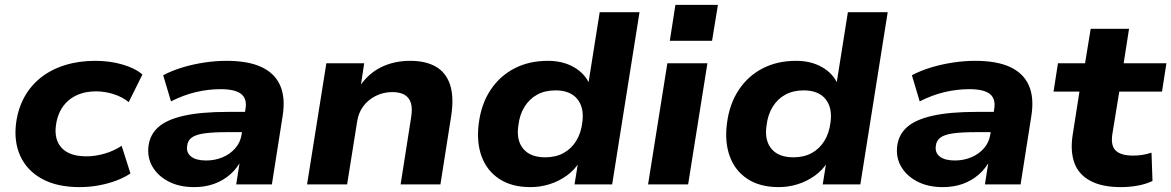

<svg xmlns="http://www.w3.org/2000/svg" viewBox="-20 -755 4795 786"><path d="M306 11Q214 11 152.5 -22.5Q91 -56 63.5 -115.5Q36 -175 46 -252Q54 -311 80 -358Q106 -405 148 -438Q190 -471 246.5 -488.5Q303 -506 370 -506Q429 -506 481 -491Q533 -476 563 -450L507 -337Q481 -358 445.5 -369.5Q410 -381 374 -381Q337 -381 308.5 -371Q280 -361 259 -342.5Q238 -324 225.5 -298.5Q213 -273 209 -242Q201 -183 233 -149Q265 -115 334 -115Q370 -115 408 -126Q446 -137 478 -158L514 -45Q489 -28 455.5 -15.5Q422 -3 384 4Q346 11 306 11Z M775 11Q714 11 670 -12Q626 -35 604 -73Q582 -111 588 -158Q594 -204 628 -234.5Q662 -265 732 -281Q802 -297 915 -297H1002L989 -214H910Q852 -214 816.5 -209Q781 -204 764.5 -191.5Q748 -179 746 -157Q742 -130 762.5 -114Q783 -98 824 -98Q860 -98 891 -111Q922 -124 943 -148Q964 -172 969 -204L985 -309Q992 -351 967 -370.5Q942 -390 883 -390Q833 -390 782 -378Q731 -366 680 -340L648 -447Q684 -466 727 -479Q770 -492 816.5 -499Q863 -506 907 -506Q996 -506 1050.5 -480.5Q1105 -455 1127 -405Q1149 -355 1137 -280L1093 0H947L963 -102H969Q952 -67 923 -41.5Q894 -16 857 -2.5Q820 11 775 11Z M1237 0 1316 -496H1471L1456 -398H1450Q1486 -453 1539.5 -479.5Q1593 -506 1659 -506Q1723 -506 1764.5 -482Q1806 -458 1822.5 -408Q1839 -358 1827 -280L1783 0H1620L1663 -274Q1669 -311 1662 -333.5Q1655 -356 1636 -367Q1617 -378 1586 -378Q1549 -378 1517.5 -362Q1486 -346 1466.5 -319Q1447 -292 1442 -257L1401 0Z M2152 11Q2075 11 2024 -22.5Q1973 -56 1951.5 -115Q1930 -174 1940 -250Q1950 -329 1988 -386.5Q2026 -444 2086 -475Q2146 -506 2223 -506Q2284 -506 2329.5 -480Q2375 -454 2394 -409H2388L2435 -705H2598L2486 0H2332L2347 -93H2353Q2332 -59 2300 -36Q2268 -13 2230 -1Q2192 11 2152 11ZM2212 -111Q2255 -111 2287 -128.5Q2319 -146 2339 -178.5Q2359 -211 2364 -255Q2372 -315 2343 -350Q2314 -385 2254 -385Q2211 -385 2179 -367.5Q2147 -350 2127 -317.5Q2107 -285 2102 -241Q2093 -181 2122 -146Q2151 -111 2212 -111Z M2722 -588 2745 -735H2919L2895 -588ZM2633 0 2712 -496H2876L2797 0Z M3168 11Q3091 11 3040 -22.5Q2989 -56 2967.5 -115Q2946 -174 2956 -250Q2966 -329 3004 -386.5Q3042 -444 3102 -475Q3162 -506 3239 -506Q3300 -506 3345.5 -480Q3391 -454 3410 -409H3404L3451 -705H3614L3502 0H3348L3363 -93H3369Q3348 -59 3316 -36Q3284 -13 3246 -1Q3208 11 3168 11ZM3228 -111Q3271 -111 3303 -128.5Q3335 -146 3355 -178.5Q3375 -211 3380 -255Q3388 -315 3359 -350Q3330 -385 3270 -385Q3227 -385 3195 -367.5Q3163 -350 3143 -317.5Q3123 -285 3118 -241Q3109 -181 3138 -146Q3167 -111 3228 -111Z M3840 11Q3779 11 3735 -12Q3691 -35 3669 -73Q3647 -111 3653 -158Q3659 -204 3693 -234.5Q3727 -265 3797 -281Q3867 -297 3980 -297H4067L4054 -214H3975Q3917 -214 3881.5 -209Q3846 -204 3829.5 -191.5Q3813 -179 3811 -157Q3807 -130 3827.5 -114Q3848 -98 3889 -98Q3925 -98 3956 -111Q3987 -124 4008 -148Q4029 -172 4034 -204L4050 -309Q4057 -351 4032 -370.5Q4007 -390 3948 -390Q3898 -390 3847 -378Q3796 -366 3745 -340L3713 -447Q3749 -466 3792 -479Q3835 -492 3881.5 -499Q3928 -506 3972 -506Q4061 -506 4115.5 -480.5Q4170 -455 4192 -405Q4214 -355 4202 -280L4158 0H4012L4028 -102H4034Q4017 -67 3988 -41.5Q3959 -16 3922 -2.5Q3885 11 3840 11Z M4568 11Q4492 11 4444 -14.5Q4396 -40 4378.5 -87.5Q4361 -135 4371 -201L4399 -380H4293L4311 -496H4422L4445 -637H4602L4580 -496H4755L4737 -380H4562L4534 -208Q4526 -159 4547.5 -138.5Q4569 -118 4619 -118Q4638 -118 4657 -121Q4676 -124 4694 -130L4698 -14Q4670 -1 4637 5Q4604 11 4568 11Z"/></svg>

Font: Nunito Sans 10pt SemiExpanded ExtraBold
Style: Italic
Weight: 800
Width: 6
Italic angle: -9°
Designer: Vernon Adams
Foundry: Vernon Adams
Version: Version 3.101;gftools[0.9.27]